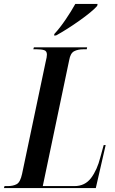

<svg xmlns="http://www.w3.org/2000/svg" viewBox="-52 -954 585 974"><path d="M-32 0 -29 -10H-13Q15 -10 33 -20Q51 -30 60 -72L180 -642Q186 -665 186 -677Q186 -695 172 -699.5Q158 -704 135 -704H117L120 -714H390L388 -704H371Q343 -704 324 -694Q305 -684 299 -649L165 -10H326Q379 -10 410 -51Q441 -92 457 -156L474 -218H484L434 0ZM224 -782Q251 -811 280 -853.5Q309 -896 330 -934H443L441 -924Q430 -911 406.5 -891.5Q383 -872 352 -850Q321 -828 289.5 -808Q258 -788 232 -774H222Z"/></svg>

Font: Noto Serif Display ExtraCondensed SemiBold
Style: Italic
Weight: 600
Width: 2
Italic angle: -12°
Designer: Monotype Design Team
Foundry: Monotype Imaging Inc.
Version: Version 2.009